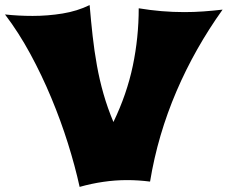

<svg xmlns="http://www.w3.org/2000/svg" viewBox="-53 -731 901 760"><path d="M828.1 -692.9Q773.9 -617.2 728 -536.1Q682.1 -455.1 645.5 -369.6Q608.9 -284.2 582.5 -194.6Q556.2 -105 541 -12.2Q494.1 -18.1 450.2 -18.1Q402.8 -18.1 356 -11.2Q309.1 -4.4 262.2 8.8Q244.1 -73.7 215.8 -163.8Q187.5 -253.9 150.1 -343.5Q112.8 -433.1 66.9 -517.8Q21 -602.5 -33.2 -673.8Q19.5 -668 76.2 -668Q136.2 -668 194.6 -677.5Q252.9 -687 301.8 -710.9Q307.1 -647.9 313.7 -588.6Q320.3 -529.3 330.6 -472.2Q340.8 -415 356.7 -359.4Q372.6 -303.7 396 -248Q449.2 -358.4 472.7 -470.5Q496.1 -582.5 496.1 -698.2Q586.4 -683.1 676.8 -683.1Q714.8 -683.1 752.4 -685.8Q790 -688.5 828.1 -692.9Z"/></svg>

Font: Shojumaru
Style: Regular
Weight: 400
Version: Version 1.001